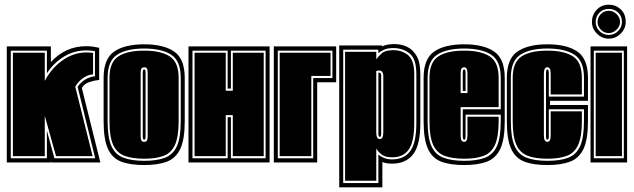

<svg xmlns="http://www.w3.org/2000/svg" viewBox="-20 -693 2704 819"><path d="M9 0V-495H197V-428Q259 -496 348 -496Q367 -496 380.5 -493.5Q394 -491 403 -489V-352Q382 -350 361 -343Q340 -336 329 -318L408 0H199L197 -6V0ZM26 -18H180V-136L212 -18H386L311 -323Q339 -362 385 -368V-475Q367 -478 348 -478Q297 -478 253.5 -452Q210 -426 180 -380V-477H26ZM35 -27V-468H171V-348Q203 -409 258 -443Q313 -477 377 -467V-376Q354 -374 333.5 -359.5Q313 -345 301 -323L375 -27H219L171 -199V-27Z M595 11Q535 11 497 -3.5Q459 -18 440.5 -58Q422 -98 422 -176V-361Q422 -442 467 -473Q512 -504 595 -504Q678 -504 723 -473Q768 -442 768 -361V-176Q768 -98 749 -58Q730 -18 692 -3.5Q654 11 595 11ZM595 -7Q649 -7 683.5 -20Q718 -33 734.5 -69.5Q751 -106 751 -176V-361Q751 -433 710.5 -459.5Q670 -486 595 -486Q520 -486 479.5 -459.5Q439 -433 439 -361V-176Q439 -106 455.5 -69.5Q472 -33 507 -20Q542 -7 595 -7ZM595 -16Q544 -16 511 -28.5Q478 -41 462.5 -75.5Q447 -110 447 -176V-361Q447 -428 485 -452.5Q523 -477 595 -477Q666 -477 704 -452.5Q742 -428 742 -361V-176Q742 -110 726.5 -75.5Q711 -41 678.5 -28.5Q646 -16 595 -16ZM595 -88Q606 -88 608 -96.5Q610 -105 610 -112V-382Q610 -396 606.5 -401Q603 -406 595 -406Q588 -406 584 -401.5Q580 -397 580 -382V-112Q580 -102 582.5 -95Q585 -88 595 -88ZM595 -97Q589 -97 589 -112V-382Q589 -397 595 -397Q601 -397 601 -382V-112Q601 -97 595 -97Z M784 0V-495H1130V0ZM801 -18H951V-193H965V-18H1113V-477H965V-315H951V-477H801ZM810 -27V-468H943V-306H973V-468H1105V-27H973V-202H943V-27Z M1148 0V-495H1414V-342H1333V0ZM1165 -18H1316V-360H1398V-477H1165ZM1173 -27V-468H1390V-369H1308V-27Z M1427 106V-499H1610V-495Q1622 -501 1635.5 -503Q1649 -505 1662 -505Q1691 -505 1716 -493.5Q1741 -482 1757 -454.5Q1773 -427 1773 -377V-168Q1773 -74 1742 -34.5Q1711 5 1653 5Q1626 5 1611 -2V106ZM1444 88H1594V-34Q1604 -25 1618.5 -19Q1633 -13 1653 -13Q1703 -13 1729.5 -48Q1756 -83 1756 -168V-377Q1756 -442 1727 -465Q1698 -488 1658 -488Q1635 -488 1619.5 -481.5Q1604 -475 1594 -466V-481H1444ZM1452 78V-472H1585V-440Q1594 -453 1609 -466Q1624 -479 1658 -479Q1695 -479 1721 -457.5Q1747 -436 1747 -377V-168Q1747 -88 1723.5 -55Q1700 -22 1653 -22Q1624 -22 1608.5 -33.5Q1593 -45 1585 -60V78ZM1600 -100Q1615 -100 1615 -128V-368Q1615 -392 1597 -392Q1589 -392 1585 -390V-128Q1585 -100 1600 -100ZM1600 -109Q1594 -109 1594 -124V-383H1598Q1606 -383 1606 -370V-124Q1606 -109 1600 -109Z M1960 11Q1900 11 1862 -3.5Q1824 -18 1805.5 -58Q1787 -98 1787 -176V-361Q1787 -442 1832 -473Q1877 -504 1960 -504Q2043 -504 2088 -473Q2133 -442 2133 -361V-176Q2133 -98 2114 -58Q2095 -18 2057 -3.5Q2019 11 1960 11ZM1960 -7Q2014 -7 2048.5 -20Q2083 -33 2099.5 -69.5Q2116 -106 2116 -176V-204H1966V-115Q1966 -104 1964.5 -100.5Q1963 -97 1960 -97Q1954 -97 1954 -115V-227H2116V-361Q2116 -433 2075.5 -459.5Q2035 -486 1960 -486Q1885 -486 1844.5 -459.5Q1804 -433 1804 -361V-176Q1804 -106 1820.5 -69.5Q1837 -33 1872 -20Q1907 -7 1960 -7ZM1960 -16Q1909 -16 1876 -28.5Q1843 -41 1827.5 -75.5Q1812 -110 1812 -176V-361Q1812 -428 1850 -452.5Q1888 -477 1960 -477Q2031 -477 2069 -452.5Q2107 -428 2107 -361V-236H1945V-115Q1945 -99 1949 -93.5Q1953 -88 1960 -88Q1974 -88 1974 -115V-195H2107V-176Q2107 -110 2091.5 -75.5Q2076 -41 2043.5 -28.5Q2011 -16 1960 -16ZM1945 -296H1974V-381Q1974 -406 1960 -406Q1953 -406 1949 -401Q1945 -396 1945 -381ZM1954 -305V-382Q1954 -397 1960 -397Q1966 -397 1966 -382V-305Z M2315 11Q2255 11 2217 -3.5Q2179 -18 2160.5 -58Q2142 -98 2142 -176V-361Q2142 -442 2187 -473Q2232 -504 2315 -504Q2398 -504 2443 -473Q2488 -442 2488 -361V-263H2326V-245H2488V-176Q2488 -98 2469 -58Q2450 -18 2412 -3.5Q2374 11 2315 11ZM2315 -7Q2369 -7 2403.5 -20Q2438 -33 2454.5 -69.5Q2471 -106 2471 -176V-227H2321V-111Q2321 -97 2315 -97Q2309 -97 2309 -111V-379Q2309 -397 2315 -397Q2321 -397 2321 -379V-281H2471V-361Q2471 -433 2430.5 -459.5Q2390 -486 2315 -486Q2240 -486 2199.5 -459.5Q2159 -433 2159 -361V-176Q2159 -106 2175.5 -69.5Q2192 -33 2227 -20Q2262 -7 2315 -7ZM2315 -16Q2264 -16 2231 -28.5Q2198 -41 2182.5 -75.5Q2167 -110 2167 -176V-361Q2167 -428 2205 -452.5Q2243 -477 2315 -477Q2386 -477 2424 -452.5Q2462 -428 2462 -361V-290H2329V-379Q2329 -406 2315 -406Q2300 -406 2300 -379V-115Q2300 -88 2315 -88Q2329 -88 2329 -115V-218H2462V-176Q2462 -110 2446.5 -75.5Q2431 -41 2398.5 -28.5Q2366 -16 2315 -16Z M2499 0V-495H2655V0ZM2513 -18H2641V-477H2513ZM2521 -27V-468H2633V-27ZM2577 -528Q2548 -528 2526.5 -549.5Q2505 -571 2505 -599Q2505 -630 2525.5 -651.5Q2546 -673 2577 -673Q2606 -673 2627.5 -653.5Q2649 -634 2649 -599Q2649 -571 2627.5 -549.5Q2606 -528 2577 -528ZM2577 -544Q2600 -544 2616.5 -560.5Q2633 -577 2633 -599Q2633 -625 2616.5 -640Q2600 -655 2577 -655Q2553 -655 2537 -639Q2521 -623 2521 -599Q2521 -577 2537 -560.5Q2553 -544 2577 -544ZM2577 -552Q2556 -552 2542.5 -567Q2529 -582 2529 -599Q2529 -618 2542.5 -632.5Q2556 -647 2577 -647Q2596 -647 2610.5 -632.5Q2625 -618 2625 -599Q2625 -582 2610.5 -567Q2596 -552 2577 -552Z"/></svg>

Font: Alumni Sans Collegiate One SC
Style: Regular
Weight: 400
Designer: Robert E. Leuschke
Foundry: Robert E. Leuschke
Version: Version 1.100